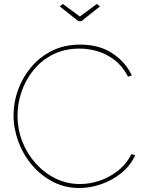

<svg xmlns="http://www.w3.org/2000/svg" viewBox="-20 -938 737 964"><path d="M48 -360Q48 -424 70.5 -486.5Q93 -549 136 -600.5Q179 -652 241 -683Q303 -714 383 -714Q478 -714 544 -670.5Q610 -627 642 -559L623 -553Q596 -605 556 -636Q516 -667 470.5 -680.5Q425 -694 379 -694Q305 -694 247 -665Q189 -636 149 -587Q109 -538 88.5 -478.5Q68 -419 68 -357Q68 -289 92 -227.5Q116 -166 159 -118Q202 -70 259 -42Q316 -14 382 -14Q429 -14 478 -30Q527 -46 570 -79Q613 -112 640 -164L659 -159Q635 -106 589 -69Q543 -32 487.5 -13Q432 6 378 6Q306 6 245.5 -25.5Q185 -57 140.5 -109.5Q96 -162 72 -227.5Q48 -293 48 -360ZM296 -918 381 -855 466 -918 482 -906 389 -832H373L280 -906Z"/></svg>

Font: Raleway Thin Thin
Style: Regular
Weight: 250
Version: Version 4.026